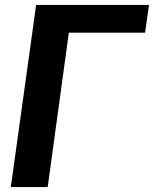

<svg xmlns="http://www.w3.org/2000/svg" viewBox="-20 -761 626 781"><path d="M24 0H174L260 -628H570L586 -741H127Z"/></svg>

Font: Cheyenne Sans
Style: Bold Italic
Weight: 700
Italic angle: -8.13011°
Designer: The Public Sans project authors (U.S. Web Design System), Libre Franklin designed by Pablo Impallari and Rodrigo Fuenzal
Foundry: The Cheyenne Sans Project Authors
Version: Version 2.007